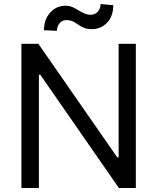

<svg xmlns="http://www.w3.org/2000/svg" viewBox="-20 -948 793 968"><path d="M664.8 -727.3V0H579.5L183.2 -571H176.1V0H88.1V-727.3H173.3L571 -154.8H578.1V-727.3ZM267 -792.6 201.7 -795.5Q201.7 -849.8 232.8 -884.4Q263.8 -919 309.7 -919Q329.9 -919 345.5 -912.1Q361.2 -905.2 375.4 -896.3Q389.6 -887.4 404.7 -880.5Q419.7 -873.6 438.9 -873.6Q459.2 -873.6 473.2 -889.4Q487.2 -905.2 487.2 -927.6L551.1 -921.9Q551.1 -866.5 520.1 -833.8Q489 -801.1 443.2 -801.1Q418.7 -801.1 402.7 -808.1Q386.7 -815 374.3 -823.9Q361.9 -832.7 348 -839.7Q334.2 -846.6 313.9 -846.6Q293.7 -846.6 280.4 -830.8Q267 -815 267 -792.6Z"/></svg>

Font: InterMG
Style: Regular
Weight: 400
Designer: Rasmus Andersson
Foundry: rsms
Version: Version 3.019;December 26, 2023;FontCreator 15.0.0.2955 64-b